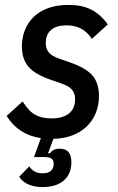

<svg xmlns="http://www.w3.org/2000/svg" viewBox="-20 -552 481 780"><path d="M153 208Q120 208 95 197Q70 186 58 166L99 124Q117 152 153 152Q198 152 198 113Q198 98 189 92Q180 86 157 86H118L146 9Q55 -4 7 -81L72 -140Q96 -101 122.5 -86Q149 -71 189 -71Q234 -71 259.5 -90.5Q285 -110 285 -149Q285 -172 273 -187Q261 -202 229 -213L186 -228Q122 -250 95.5 -281Q69 -312 69 -364Q69 -399 81 -429.5Q93 -460 116.5 -483Q140 -506 175.5 -519Q211 -532 259 -532Q313 -532 350.5 -513Q388 -494 418 -453L353 -394Q318 -449 251 -449Q209 -449 187.5 -430.5Q166 -412 166 -377Q166 -353 178.5 -338.5Q191 -324 220 -314L263 -299Q327 -277 354.5 -246.5Q382 -216 382 -162Q382 -124 369 -92.5Q356 -61 332 -38Q308 -15 274 -2Q240 11 197 12L175 71H183Q195 52 223 52Q270 52 270 107Q270 155 239 181.5Q208 208 153 208Z"/></svg>

Font: IBM Plex Sans Condensed Medium
Style: Italic
Weight: 500
Width: 3
Italic angle: -11°
Designer: Mike Abbink, Paul van der Laan, Pieter van Rosmalen
Foundry: Bold Monday
Version: Version 1.3